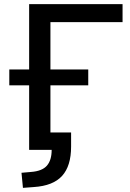

<svg xmlns="http://www.w3.org/2000/svg" viewBox="-20 -725 629 929"><path d="M91 184 84 111 130 107Q184 103 207 76.5Q230 50 230 0H121V-312H25V-389H121V-705H573V-618H224V-389H407V-312H224V-84H324V-16Q324 78 280.5 126Q237 174 144 180Z"/></svg>

Font: Nunito Sans 12pt SemiBold
Style: Regular
Weight: 600
Designer: Vernon Adams
Foundry: Vernon Adams
Version: Version 3.101;gftools[0.9.27]